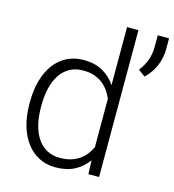

<svg xmlns="http://www.w3.org/2000/svg" viewBox="-112 -844 858 947"><g transform="rotate(15 317.0 -370.0)"><path d="M52.7 -269Q52.7 -330.6 66.9 -380.1Q81.1 -429.7 107.4 -464.8Q133.8 -500 171.6 -519Q209.5 -538.1 256.8 -538.1Q313 -538.1 353.3 -515.6Q393.6 -493.2 419.9 -453.6V-750H478V0H423.3L420.9 -70.3Q394.5 -32.7 353.8 -11.5Q313 9.8 255.9 9.8Q209 9.8 171.4 -10Q133.8 -29.8 107.4 -65.2Q81.1 -100.6 66.9 -149.9Q52.7 -199.2 52.7 -258.8ZM111.8 -258.8Q111.8 -212.4 121.1 -172.6Q130.4 -132.8 149.4 -103.5Q168.5 -74.2 197.5 -57.6Q226.6 -41 266.6 -41Q296.4 -41 320.6 -48.1Q344.7 -55.2 363.5 -67.9Q382.3 -80.6 396.2 -98.1Q410.2 -115.7 419.9 -136.2V-384.3Q411.1 -404.3 398.4 -422.9Q385.7 -441.4 367.2 -455.8Q348.6 -470.2 324.2 -478.8Q299.8 -487.3 267.6 -487.3Q227.1 -487.3 197.8 -470.5Q168.5 -453.6 149.4 -424.3Q130.4 -395 121.1 -355Q111.8 -314.9 111.8 -269ZM634.3 -693.4Q634.3 -648.4 616.2 -607.2Q598.1 -565.9 565.9 -536.6L531.2 -562Q542.5 -577.1 551 -592.3Q559.6 -607.4 565.2 -623Q570.8 -638.7 573.7 -655.8Q576.7 -672.9 576.7 -692.4V-750H634.3Z"/></g></svg>

Font: Melbourne
Style: Light
Weight: 300
Designer: Google
Version: Version 2.000980; 2014